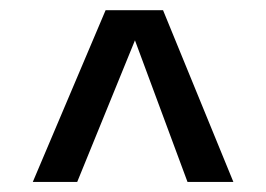

<svg xmlns="http://www.w3.org/2000/svg" viewBox="-20 -780 527 380"><path d="M302.7 -759.8 441.9 -419.9H351.1L247.1 -700.2L132.8 -419.9H44.9L189 -759.8Z"/></svg>

Font: Moulpali
Style: Regular
Weight: 400
Designer: Danh Hong
Version: Version 8.002; ttfautohint (v1.8.3)